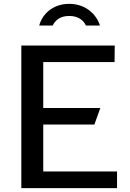

<svg xmlns="http://www.w3.org/2000/svg" viewBox="-20 -979 674 999"><path d="M91 -742V0H589V-87H205V-331H471L502 -417H205V-656H576L577 -742ZM427 -846H500C483 -902 428 -959 340 -959C255 -959 200 -906 184 -846H254C265 -868 287 -896 340 -896C390 -896 416 -871 427 -846Z"/></svg>

Font: Bisquit Text
Style: Regular
Weight: 400
Version: Version 1.004;Glyphs 3.2.3 (3260)